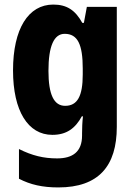

<svg xmlns="http://www.w3.org/2000/svg" viewBox="-20 -580 589 840"><path d="M213 -560C104 -560 37 -454 37 -272C37 -94 103 10 209 10C271 10 309 -18 338 -71H343C340 -48 339 -17 339 4V13C339 84 298 113 230 113C171 113 121 101 63 72V202C113 228 166 240 235 240C412 240 491 146 491 -25V-550H360L347 -480H340C309 -536 272 -560 213 -560ZM263 -432C320 -432 342 -385 342 -280V-254C342 -160 319 -117 265 -117C216 -117 192 -166 192 -270C192 -378 216 -432 263 -432Z"/></svg>

Font: Noto Sans Khmer UI Condensed ExtraBold
Style: Regular
Weight: 800
Width: 3
Designer: Danh Hong and the Monotype Design Team
Foundry: Monotype Imaging Inc.
Version: Version 2.002